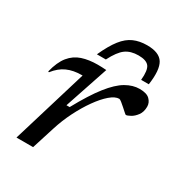

<svg xmlns="http://www.w3.org/2000/svg" viewBox="-173 -848 902 966"><g transform="rotate(30 278.0 -365.5)"><path d="M196 -436.5H191.5Q143 -436.5 106.8 -420.2Q70.5 -404 41 -366L36 -368Q51 -429 78.2 -462.5Q105.5 -496 145 -509Q184.5 -522 235 -522Q247 -522 259.8 -521.5Q272.5 -521 285.5 -520L200.5 -266.5H219Q272.5 -364.5 316.5 -420.2Q360.5 -476 400.2 -499Q440 -522 479 -522Q520.5 -522 538.2 -504.2Q556 -486.5 556 -463Q556 -432.5 541.2 -412.5Q526.5 -392.5 509 -383Q491.5 -373.5 483.5 -373.5Q481.5 -373.5 472.2 -382Q463 -390.5 451.5 -400.5Q440.5 -410.5 429.8 -419Q419 -427.5 414.5 -427.5Q391.5 -427.5 362.2 -402.5Q333 -377.5 302.8 -335Q272.5 -292.5 246 -239.8Q219.5 -187 202 -131L160.5 0H64ZM390 -665Q345 -665 315.8 -644Q286.5 -623 257 -565H205Q234 -629 262.5 -665.2Q291 -701.5 324.8 -716.2Q358.5 -731 402 -731Q472.5 -731 496 -692.8Q519.5 -654.5 506.5 -565H462Q467.5 -623.5 451.5 -644.2Q435.5 -665 390 -665Z"/></g></svg>

Font: Newsreader Caption
Style: Italic
Weight: 400
Italic angle: -17°
Designer: Hugues Gentile
Foundry: Production Type
Version: Version 1.001